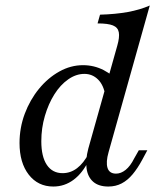

<svg xmlns="http://www.w3.org/2000/svg" viewBox="-20 -661 569 692"><path d="M370.5 11.3Q335.7 11.3 316 -5.8Q296.3 -22.9 292 -54Q287.6 -85.1 298.3 -125.5L402.6 -496.1Q411.5 -526.9 408.2 -544.6Q404.9 -562.2 386.9 -569.4Q369 -576.6 331.6 -576.6L340.5 -608.1Q396.6 -609.7 440.5 -617.7Q484.5 -625.7 519.8 -641.1L371.4 -112.9Q361 -76.7 367.5 -56Q374 -35.2 398.3 -35.2Q416 -35.2 432.9 -48.8Q449.8 -62.4 463.5 -89.8L480.3 -119.4H511L492.4 -84.7Q476.2 -54.6 458.1 -32.9Q439.9 -11.1 418.4 0.1Q396.9 11.3 370.5 11.3ZM172.2 11.3Q116.9 11.3 83.6 -31.5Q50.4 -74.3 50.4 -145.5Q50.4 -200.5 69.2 -250.9Q88.1 -301.3 120.4 -340.8Q152.7 -380.3 193.8 -403.2Q234.8 -426.1 279.2 -426.1Q319.2 -426.1 354 -408.1Q388.7 -390.1 414.6 -357.9L360.1 -314.1Q354.2 -353.8 333.6 -374.2Q313.1 -394.7 284.2 -394.7Q254 -394.7 225.8 -374.9Q197.5 -355.2 176 -321Q154.5 -286.8 141.7 -243Q128.9 -199.2 128.9 -151.9Q128.9 -96.4 148.9 -66.6Q168.9 -36.9 205.7 -36.9Q234.1 -36.9 257.7 -54.8Q281.4 -72.8 299.7 -107.9L300.1 -83.3Q278 -37.5 245.3 -13.1Q212.6 11.3 172.2 11.3Z"/></svg>

Font: Playfair 5pt SemiExpanded Light 12pt
Style: Italic
Weight: 300
Italic angle: -15.6°
Version: Version 2.000;gftools[0.9.28]